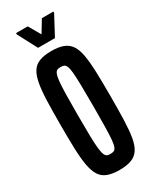

<svg xmlns="http://www.w3.org/2000/svg" viewBox="-223 -922 792 985"><g transform="rotate(-30 173.5 -429.0)"><path d="M173 8Q131 8 103 -2.5Q75 -13 59.5 -37Q44 -61 36.5 -101.5Q29 -142 27 -201.5Q25 -261 25 -344Q25 -427 27 -486.5Q29 -546 36.5 -586.5Q44 -627 59.5 -651Q75 -675 103 -685.5Q131 -696 173 -696Q215 -696 243 -685.5Q271 -675 287 -651Q303 -627 310 -586.5Q317 -546 319 -486.5Q321 -427 321 -344Q321 -261 319 -201.5Q317 -142 310 -101.5Q303 -61 287 -37Q271 -13 243.5 -2.5Q216 8 173 8ZM173 -87Q185 -87 193 -90Q201 -93 206.5 -105.5Q212 -118 214.5 -145Q217 -172 218 -220.5Q219 -269 219 -344Q219 -419 218 -467.5Q217 -516 214.5 -543Q212 -570 206.5 -582.5Q201 -595 193 -598Q185 -601 173 -601Q162 -601 154 -598Q146 -595 140.5 -582.5Q135 -570 132 -543Q129 -516 128 -467.5Q127 -419 127 -344Q127 -269 128 -220.5Q129 -172 132 -145Q135 -118 140.5 -105.5Q146 -93 154 -90Q162 -87 173 -87ZM123 -744 63 -858V-866H132L173 -795L216 -866H284V-858L223 -744Z"/></g></svg>

Font: Saira UltraCondensed
Style: Bold
Weight: 700
Width: 1
Designer: Hector Gatti with collaboration of the Omnibus-Type team
Foundry: Omnibus-Type
Version: Version 1.101